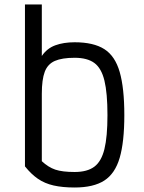

<svg xmlns="http://www.w3.org/2000/svg" viewBox="-20 -820 640 854"><path d="M312 14Q258 14 218.5 5Q179 -4 149 -24.5Q119 -45 91 -80V-800H166V-571Q189 -605 226 -618.5Q263 -632 312 -632Q396 -632 444 -601.5Q492 -571 512.5 -499.5Q533 -428 533 -308Q533 -189 512.5 -118.5Q492 -48 444 -17Q396 14 312 14ZM312 -55Q368 -55 399.5 -78.5Q431 -102 444.5 -157Q458 -212 458 -308Q458 -406 444.5 -461.5Q431 -517 399.5 -540Q368 -563 312 -563Q256 -563 224 -549Q192 -535 179 -500.5Q166 -466 166 -403V-103Q195 -76 226 -65.5Q257 -55 312 -55Z"/></svg>

Font: Victor Mono Thin
Style: Regular
Weight: 400
Monospace: yes
Version: Version 1.561;gftools[0.9.30]